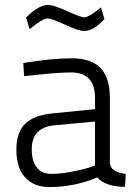

<svg xmlns="http://www.w3.org/2000/svg" viewBox="-20 -744 562 774"><path d="M423 -349V-88Q425 -50 487 -43L484 9Q405 9 372 -29Q281 10 179 10Q116 10 81 -29Q46 -68 46 -141Q46 -210 81.5 -245Q117 -280 193 -287L363 -304V-349Q363 -452 267 -452Q235 -452 187.5 -448Q140 -444 108 -440L77 -437L74 -490Q191 -509 269 -509Q347 -509 385 -470Q423 -431 423 -349ZM363 -254 201 -239Q108 -231 108 -142Q108 -94 128.5 -68.5Q149 -43 186 -43Q224 -43 268 -51.5Q312 -60 338 -68L363 -77ZM387 -714 401 -667Q356 -619 320 -619Q297 -619 242 -644.5Q187 -670 172 -670Q162 -670 144 -659Q126 -648 113 -637L100 -626L85 -673Q135 -724 173 -724Q197 -724 251.5 -699Q306 -674 320 -674Q329 -674 345.5 -684Q362 -694 374 -704Z"/></svg>

Font: TitilliumText22L Lt
Style: Thin
Weight: 300
Designer: Campivisivi
Foundry: Campivisivi
Version: 1.000